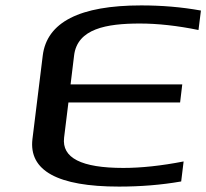

<svg xmlns="http://www.w3.org/2000/svg" viewBox="-20 -680 763 710"><path d="M497 -593C563 -593 636 -585 714 -569L723 -641C651 -654 578 -660 502 -660C275 -660 153 -598 138 -474L100 -166C86 -49 193 10 420 10C499 10 576 4 650 -9L659 -83C577 -67 502 -59 436 -59C281 -59 208 -96 217 -171L233 -301H646L654 -368H241L254 -475C266 -574 374 -593 497 -593Z"/></svg>

Font: Gamestation Extended
Style: Italic
Weight: 400
Width: 7
Designer: Jonas Hecksher
Foundry: Jonas Hecksher, Playtypeª, e-types AS
Version: Version 1.003